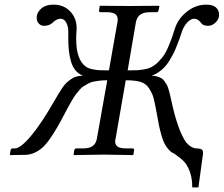

<svg xmlns="http://www.w3.org/2000/svg" viewBox="-20 -671 969 832"><path d="M23.9 1 22.9 -1 25.9 -20Q27.3 -27.8 35.2 -27.8H43.9Q68.8 -27.8 114.5 -82.3Q160.2 -136.7 216.8 -235.8Q228 -255.4 233.9 -265.1Q239.7 -274.9 249.8 -289.8Q259.8 -304.7 268.1 -312.3Q276.4 -319.8 287.6 -327.9Q298.8 -335.9 311.8 -339.4Q324.7 -342.8 339.8 -342.8Q319.3 -350.6 305.9 -367.7Q292.5 -384.8 286.4 -408.9Q280.3 -433.1 278.1 -454.8Q275.9 -476.6 275.9 -503.9V-535.2Q275.9 -557.1 266.8 -573.5Q257.8 -589.8 243.2 -589.8Q225.1 -589.8 207 -571.8Q192.9 -559.1 170.9 -559.1Q157.7 -559.1 148.4 -568.6Q139.2 -578.1 139.2 -592.8V-601.1Q142.6 -621.1 161.1 -636Q179.7 -650.9 211.9 -650.9Q256.3 -650.9 284.2 -621.6Q312 -592.3 312 -549.8V-543.9Q310.1 -517.6 310.1 -502Q310.1 -410.2 354 -380.9Q363.8 -374 383.1 -370.4Q402.3 -366.7 414.8 -366.5Q427.2 -366.2 452.1 -366.2L488.8 -574.2Q490.2 -580.1 490.2 -585.9Q490.2 -602.5 478.8 -610.4Q467.3 -618.2 441.9 -618.2H416Q407.7 -618.2 409.2 -626L412.1 -645L414.1 -646Q501 -645 540 -645L668.9 -646L670.9 -645L667 -626Q665.5 -618.2 658.2 -618.2H631.8Q602.1 -618.2 587.4 -607.2Q572.8 -596.2 568.8 -574.2L533.2 -366.2Q558.1 -366.2 570.8 -366.5Q583.5 -366.7 604.2 -370.4Q625 -374 637.2 -380.9Q654.3 -390.1 668.9 -405.8Q683.6 -421.4 692.4 -434.8Q701.2 -448.2 711.2 -472.7Q721.2 -497.1 724.9 -507.6Q728.5 -518.1 736.8 -543.9Q750 -588.4 788.8 -619.6Q827.6 -650.9 874 -650.9Q902.3 -650.9 915.8 -638.7Q929.2 -626.5 929.2 -608.9V-601.1Q925.8 -583 911.4 -571Q897 -559.1 881.8 -559.1Q859.4 -559.1 851.1 -571.8Q838.4 -589.8 820.8 -589.8Q806.2 -589.8 790.5 -572.5Q774.9 -555.2 768.1 -533.2Q761.7 -513.7 758.1 -503.7Q754.4 -493.7 746.3 -472.9Q738.3 -452.1 731.7 -439.2Q725.1 -426.3 714.4 -408.7Q703.6 -391.1 692.9 -379.9Q682.1 -368.7 667.5 -358.4Q652.8 -348.1 637.2 -342.8Q650.4 -342.8 660.9 -339.6Q671.4 -336.4 678.7 -332.5Q686 -328.6 692.6 -319.3Q699.2 -310.1 702.9 -303.5Q706.5 -296.9 710.7 -283Q714.8 -269 716.6 -261.2Q718.3 -253.4 722.2 -235.8Q750.5 -104.5 787.1 -53.2Q810.1 -27.8 833 -27.8Q859.9 -27.8 859.9 -11.2V-5.9L839.8 141.1H813V138.2Q813 78.6 784.2 37.1Q779.8 31.2 773.4 24.9Q767.1 18.6 762.2 14.9Q757.3 11.2 748.3 4.6Q739.3 -2 735.8 -4.9Q722.2 -10.3 711.4 -22.2Q700.7 -34.2 693.4 -47.9Q686 -61.5 679.4 -85Q672.9 -108.4 668.9 -127.9Q665 -147.5 659.2 -180.2Q650.9 -226.1 645.3 -246.8Q639.6 -267.6 625.7 -288.6Q611.8 -309.6 588.1 -316.4Q564.5 -323.2 524.9 -323.2L481 -70.8Q479 -63 479 -59.1Q479 -42.5 490.5 -35.2Q502 -27.8 527.8 -27.8H554.2Q562.5 -27.8 561 -20L558.1 -1L556.2 1Q469.2 -1 430.2 -1L300.8 1L298.8 -1L301.8 -20Q303.2 -27.8 312 -27.8H337.9Q367.7 -27.8 381.8 -38.3Q396 -48.8 399.9 -70.8L444.8 -323.2Q426.8 -323.2 411.9 -321.5Q397 -319.8 385 -317.4Q373 -314.9 361.8 -308.6Q350.6 -302.2 342.3 -297.4Q334 -292.5 324.7 -281.5Q315.4 -270.5 309.3 -262.9Q303.2 -255.4 293.7 -239Q284.2 -222.7 278.3 -212.2Q272.5 -201.7 261.2 -180.2Q241.2 -142.1 227.8 -118.9Q214.4 -95.7 196.8 -70.3Q179.2 -44.9 164.1 -31.5Q148.9 -18.1 129.9 -9.3Q110.8 -0.5 89.8 0Z"/></svg>

Font: Common Serif
Style: Italic
Weight: 400
Italic angle: -12°
Designer: Philipp H. Poll, Khaled Hosny
Foundry: Stefan Peev, Context Ltd.
Version: Version 1.026